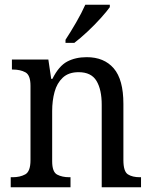

<svg xmlns="http://www.w3.org/2000/svg" viewBox="-20 -786 637 806"><path d="M25 0V-42H33Q64 -42 86 -54Q108 -66 108 -114V-426Q108 -471 86.5 -482.5Q65 -494 35 -494H30V-536H183L195 -455H200Q227 -509 262 -527.5Q297 -546 344 -546Q417 -546 457.5 -499Q498 -452 498 -350V-114Q498 -66 517 -54Q536 -42 567 -42H572V0H407V-346Q407 -410 385 -446.5Q363 -483 310 -483Q268 -483 243.5 -460Q219 -437 209 -400Q199 -363 199 -320V-109Q199 -64 220 -53Q241 -42 271 -42H276V0ZM255 -619Q276 -651 299.5 -691.5Q323 -732 338 -766H441V-756Q429 -739 403.5 -710.5Q378 -682 347.5 -653.5Q317 -625 292 -606H255Z"/></svg>

Font: Noto Serif Khmer SemiCondensed
Style: Regular
Weight: 400
Width: 4
Designer: Danh Hong and the Monotype Design Team
Foundry: Monotype Imaging Inc.
Version: Version 2.004; ttfautohint (v1.8.4.7-5d5b)